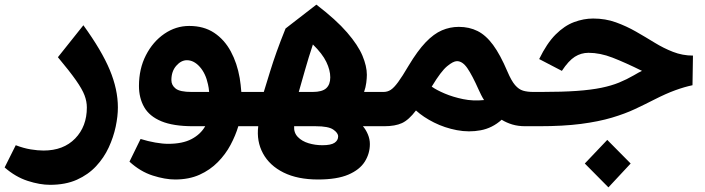

<svg xmlns="http://www.w3.org/2000/svg" viewBox="-110 -545 3042 829"><path d="M106 253Q62 253 9.5 236Q-43 219 -90 178L-42 82Q-8 95 22.5 100Q53 105 78 105Q164 105 214.5 53Q265 1 265 -81Q265 -107 255 -133.5Q245 -160 218 -198.5Q191 -237 140 -298L250 -436Q329 -327 364 -243Q399 -159 399 -81Q399 -43 389.5 2Q380 47 359.5 91.5Q339 136 305 172.5Q271 209 222 231Q173 253 106 253Z M646 230Q603 230 549.5 213Q496 196 449 153L497 55Q529 65 560.5 70.5Q592 76 616 76Q678 76 717 55.5Q756 35 776 0H724Q638 0 586.5 -21.5Q535 -43 512.5 -82.5Q490 -122 490 -174Q490 -248 520 -306.5Q550 -365 599.5 -399Q649 -433 707 -433Q770 -433 814.5 -403.5Q859 -374 886.5 -323Q914 -272 925 -208Q927 -194 929 -179Q931 -164 932 -148H984V0H919Q907 40 885.5 80.5Q864 121 830.5 155Q797 189 751.5 209.5Q706 230 646 230ZM717 -148H793Q792 -157 791 -165.5Q790 -174 788 -181Q778 -228 752.5 -256.5Q727 -285 697 -285Q672 -285 651 -261Q630 -237 630 -199Q630 -177 648.5 -162.5Q667 -148 717 -148Z M1263 230Q1175 230 1114.5 200Q1054 170 1025.5 117.5Q997 65 1005 0H984V-148H1029Q1044 -197 1056.5 -237.5Q1069 -278 1084.5 -321.5Q1100 -365 1123 -422L1256 -525Q1341 -460 1388.5 -405Q1436 -350 1455 -304.5Q1474 -259 1474 -222Q1474 -208 1471.5 -188Q1469 -168 1462 -148H1542V0H1457Q1470 15 1478.5 35.5Q1487 56 1487 77Q1487 118 1465 153Q1443 188 1394 209Q1345 230 1263 230ZM1180 -148H1240Q1281 -148 1298.5 -164Q1316 -180 1316 -211Q1316 -242 1299 -277.5Q1282 -313 1241 -353Q1222 -296 1206.5 -241Q1191 -186 1180 -148ZM1282 82Q1319 82 1334.5 71.5Q1350 61 1350 44Q1350 29 1329 14.5Q1308 0 1253 0H1160Q1158 28 1176 46.5Q1194 65 1222.5 73.5Q1251 82 1282 82Z M1542 0V-148H1546Q1563 -148 1577 -157Q1591 -166 1609 -190.5Q1627 -215 1654 -261Q1693 -326 1728 -362.5Q1763 -399 1798 -414Q1833 -429 1871 -429Q1916 -429 1952 -411Q1988 -393 2019 -351Q2050 -309 2081 -236Q2098 -196 2114 -177.5Q2130 -159 2148.5 -153.5Q2167 -148 2193 -148H2203V0H2158Q2127 0 2102 -7.5Q2077 -15 2056 -28Q2016 8 1965.5 17.5Q1915 27 1862.5 17Q1810 7 1764 -16Q1718 -39 1686 -68Q1655 -27 1625.5 -13.5Q1596 0 1549 0ZM1756 -174Q1755 -172 1754 -171Q1775 -156 1810.5 -141Q1846 -126 1889.5 -117Q1933 -108 1980 -113Q1973 -124 1967.5 -135Q1962 -146 1957 -157Q1929 -220 1908 -250.5Q1887 -281 1863 -281Q1847 -281 1820.5 -259Q1794 -237 1756 -174Z M2203 0V-148H2227Q2318 -148 2380.5 -152.5Q2443 -157 2486.5 -166Q2530 -175 2563 -188.5Q2596 -202 2627 -220Q2639 -227 2647 -231.5Q2655 -236 2662 -239Q2589 -275 2535 -296Q2481 -317 2431 -317Q2399 -317 2372 -300Q2345 -283 2316 -239L2218 -290Q2251 -358 2289 -396Q2327 -434 2368.5 -449.5Q2410 -465 2451 -465Q2504 -465 2549.5 -448.5Q2595 -432 2636 -408.5Q2677 -385 2716 -361Q2755 -337 2796 -321Q2837 -305 2882 -305L2880 -177Q2846 -170 2806 -155.5Q2766 -141 2715 -115Q2676 -95 2632.5 -74.5Q2589 -54 2532 -37Q2475 -20 2398.5 -10Q2322 0 2217 0ZM2517 264 2415 161 2512 59 2613 161Z"/></svg>

Font: Readex Pro bold
Style: Bold
Weight: 700
Designer: Bonnie Shaver-Troup, Thomas Jockin
Foundry: Lexend
Version: Version 1.200; ttfautohint (v1.8.3)